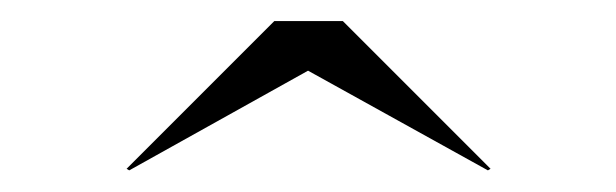

<svg xmlns="http://www.w3.org/2000/svg" viewBox="-20 -790 584 182"><path d="M102.5 -628.5 100 -630 240 -770H305L445 -630L442.5 -628.5L272 -723Z"/></svg>

Font: Bodoni Moda 72pt
Style: Bold
Weight: 700
Designer: Owen Earl
Foundry: indestructible type
Version: Version 2.004